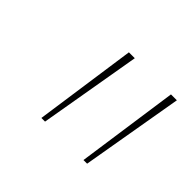

<svg xmlns="http://www.w3.org/2000/svg" viewBox="-76 -805 484 484"><g transform="rotate(45 165.5 -563.5)"><path d="M108 -427 147 -700H168L121 -427ZM258 -427 297 -700H318L271 -427Z"/></g></svg>

Font: Georama Extra Expanded Thin
Style: Italic
Weight: 100
Width: 8
Italic angle: -9°
Designer: Jean-Baptiste Levee
Foundry: Production Type
Version: Version 1.000